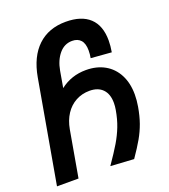

<svg xmlns="http://www.w3.org/2000/svg" viewBox="-145 -902 889 1010"><g transform="rotate(-20 300.0 -397.0)"><path d="M429 -272Q432.5 -291.5 432.5 -310.5Q432.5 -360 406.5 -387Q380.5 -414 333 -414Q291 -414 256.2 -395.2Q221.5 -376.5 198.5 -341.5Q175.5 -306.5 167 -259L121.5 0H1L102 -573.5Q121.5 -683 182.5 -740.5Q243.5 -798 339.5 -798Q427 -798 473 -755Q519 -712 519 -628.5Q519 -598.5 513 -564L398 -573Q402 -593.5 402 -615Q402 -654 385 -673Q368 -692 337 -692Q293.5 -692 264 -657Q234.5 -622 224.5 -566.5L208.5 -474.5Q270.5 -523 352.5 -523Q412.5 -523 457.2 -497.8Q502 -472.5 526.5 -425.2Q551 -378 551 -314Q551 -283 545 -247.5Q536.5 -198.5 522.8 -159.8Q509 -121 487.8 -83.8Q466.5 -46.5 431.5 4L301 -4Q343.5 -65.5 366.5 -104.2Q389.5 -143 405 -182.8Q420.5 -222.5 429 -272Z"/></g></svg>

Font: JuliaMono
Style: Bold Italic
Weight: 700
Italic angle: -9°
Monospace: yes
Designer: cormullion
Foundry: corm
Version: Version 0.057; ttfautohint (v1.8.4)